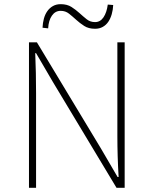

<svg xmlns="http://www.w3.org/2000/svg" viewBox="-20 -901 736 921"><path d="M436 -763Q457 -763 473 -772Q489 -781 499.5 -796.5Q510 -812 516 -833Q522 -854 523 -877L497 -879Q492 -841 476.5 -818Q461 -795 436 -795Q413 -795 396 -808.5Q379 -822 361.5 -838Q344 -854 323 -867.5Q302 -881 271 -881Q250 -881 234 -872Q218 -863 207 -847.5Q196 -832 190.5 -811.5Q185 -791 184 -768L211 -765Q213 -803 229 -826Q245 -849 271 -849Q294 -849 311 -835.5Q328 -822 345.5 -806Q363 -790 384 -776.5Q405 -763 436 -763ZM157 -698H119V0H153V-455Q153 -505 152 -551Q151 -597 149 -646H153L233 -509L539 0H578V-698H543V-249Q543 -153 549 -52H544L464 -189Z"/></svg>

Font: Spoqa Han Sans Neo Thin
Style: Regular
Weight: 100
Designer: [Spoqa Han Sans Neo] Dong-huui Kim  Younghwa Kang  Yujin Lee  [Noto Sans] Ryoko NISHIZUKA  (kana & ideographs); Paul D. 
Foundry: Spoqa (http://www.spoqa-han-sans.com)
Version: Version 1.100;hotconv 1.0.109;makeotfexe 2.5.65596